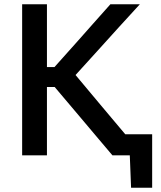

<svg xmlns="http://www.w3.org/2000/svg" viewBox="-20 -733 762 906"><path d="M84.5 0V-713H201.5V-416.5H237L342.5 -534.5Q379.5 -576 416 -617.5Q452.5 -658.5 501 -713H640Q588 -656.5 538.5 -602Q489 -547.5 440 -493L336.5 -379L452 -241Q479 -209 510 -172Q541 -135 571 -99.5H698V153H598.5L592.5 0H510.5Q468 -50 431 -94Q394 -138 358.5 -180L238 -322.5H201.5V0Z"/></svg>

Font: Heraclito Medium
Style: Regular
Weight: 500
Designer: Kostas Bartsokas (font) & Cristiano Sobral (main changes)
Foundry: Kostas Bartsokas (font) & Cristiano Sobral (main changes)
Version: Version 1.00;July 8, 2020;FontCreator 13.0.0.2655 64-bit